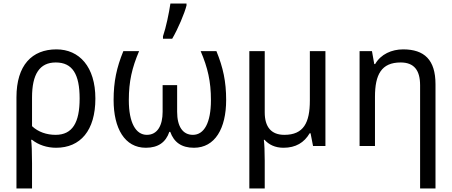

<svg xmlns="http://www.w3.org/2000/svg" viewBox="-20 -825 2557 1085"><path d="M519 -268C519 -448 428 -546 299 -546C161 -546 73 -457 73 -275V240H161V98C161 38 159 -13 156 -35H161C197 -6 246 10 297 10C434 10 519 -87 519 -268ZM295 -472C390 -472 430 -405 430 -268C430 -133 390 -63 294 -63C244 -63 196 -79 161 -112V-274C161 -406 204 -472 295 -472Z M901 -606H953C986 -662 1023 -750 1034 -794V-805H943C935 -751 918 -669 901 -620ZM1203 -536H1114C1154 -442 1172 -365 1172 -259C1172 -130 1133 -63 1070 -63C1013 -63 981 -110 981 -193V-344H899V-193C899 -118 871 -63 810 -63C748 -63 708 -130 708 -259C708 -365 726 -442 766 -536H677C639 -443 622 -364 622 -260C622 -99 685 10 804 10C874 10 917 -21 937 -80H942C963 -21 1006 10 1076 10C1195 10 1258 -99 1258 -260C1258 -364 1241 -443 1203 -536Z M1819 -536H1731V-257C1731 -132 1696 -63 1587 -63C1513 -63 1476 -107 1476 -190V-536H1389V240H1476V84C1476 30 1474 -11 1471 -35H1475C1499 -8 1534 10 1582 10C1651 10 1699 -19 1730 -72H1735L1749 0H1819Z M2258 -546C2194 -546 2132 -519 2100 -463H2095L2082 -536H2012V0H2099V-278C2099 -403 2135 -472 2244 -472C2320 -472 2354 -428 2354 -343V240H2441V-349C2441 -487 2378 -546 2258 -546Z"/></svg>

Font: Noto Sans Thai
Style: Regular
Weight: 400
Designer: Monotype Design Team
Foundry: Monotype Imaging Inc.
Version: Version 1.901